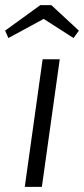

<svg xmlns="http://www.w3.org/2000/svg" viewBox="-45 -732 329 752"><path d="M52 0 122 -500H189L119 0ZM113 -712H156L264 -612L243 -583L126 -658L-12 -583L-25 -612Z"/></svg>

Font: Gudea
Style: Italic
Weight: 400
Version: Version 1.002